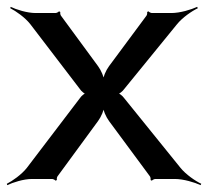

<svg xmlns="http://www.w3.org/2000/svg" viewBox="-43 -522 607 560"><path d="M483 -33 319 -236C315 -242 304 -251 299 -251V-247C304 -247 315 -256 319 -262L473 -451C489 -471 517 -490 534 -498L532 -502C515 -494 482 -484 457 -484H400C397 -484 391 -487 390 -489L386 -487C387 -485 386 -478 384 -476L275 -329C266 -317 257 -296 257 -285H261C261 -296 252 -317 243 -329L135 -476C133 -478 132 -485 133 -487L129 -489C128 -487 122 -484 119 -484H61C36 -484 5 -494 -12 -502L-13 -498C3 -490 30 -471 45 -452L191 -261C194 -256 205 -247 209 -247V-251C205 -251 194 -242 191 -237L35 -32C20 -13 -7 6 -23 14L-22 18C-5 10 26 0 50 0H109C112 0 118 3 119 5L123 3C122 1 123 -6 125 -8L243 -169C252 -181 261 -202 261 -213H257C257 -202 266 -181 275 -169L394 -8C396 -6 397 1 396 3L400 5C401 3 407 0 410 0H467C492 0 525 10 542 18L544 14C527 6 499 -13 483 -33Z"/></svg>

Font: Gamestation Storm
Style: Regular
Weight: 400
Designer: Jonas Hecksher
Foundry: Jonas Hecksher, Playtypeª, e-types AS
Version: Version 1.003